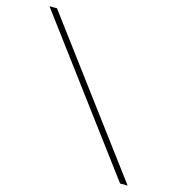

<svg xmlns="http://www.w3.org/2000/svg" viewBox="-110 -843 867 939"><g transform="rotate(15 323.0 -374.0)"><path d="M25 -748H63L621 0H583Z"/></g></svg>

Font: Poiret One
Style: Regular
Weight: 400
Designer: Denis Masharov
Foundry: Denis Masharov
Version: Version 1.001